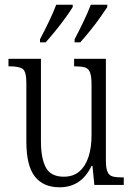

<svg xmlns="http://www.w3.org/2000/svg" viewBox="-20 -786 566 816"><path d="M233 10Q164 10 128 -36Q92 -82 92 -185V-434Q92 -482 76.5 -493Q61 -504 23 -504H16V-536H154V-186Q154 -113 175 -74Q196 -35 251 -35Q292 -35 318 -58Q344 -81 356.5 -120.5Q369 -160 369 -210V-426Q369 -462 362.5 -478.5Q356 -495 341 -499.5Q326 -504 300 -504H295V-536H430V-104Q430 -71 437 -55.5Q444 -40 459 -36Q474 -32 499 -32H506V0H381L373 -81H369Q326 10 233 10ZM297 -619Q317 -657 335 -694.5Q353 -732 366 -766H436V-756Q425 -739 405.5 -711.5Q386 -684 363 -655.5Q340 -627 321 -606H297ZM150 -619Q170 -657 188 -694.5Q206 -732 219 -766H289V-756Q279 -739 259 -711.5Q239 -684 216 -655.5Q193 -627 174 -606H150Z"/></svg>

Font: Noto Serif Tamil Condensed Light
Style: Regular
Weight: 300
Width: 3
Designer: Indian Type Foundry, Tom Grace, and the Monotype Design Team
Foundry: Monotype Imaging Inc.
Version: Version 2.004; ttfautohint (v1.8.4.7-5d5b)